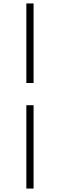

<svg xmlns="http://www.w3.org/2000/svg" viewBox="-20 -826 347 1115"><path d="M133 269H175V-215H133ZM175 -344V-806H133V-344Z"/></svg>

Font: Noto Serif CJK SC ExtraLight
Style: Regular
Weight: 200
Designer: Ryoko NISHIZUKA 西塚涼子 (kana & ideographs); Frank Grießhammer (Latin, Greek & Cyrillic); Wenlong ZHANG 张文龙 (bopomofo); San
Foundry: Adobe
Version: Version 2.001;hotconv 1.1.0;makeotfexe 2.6.0